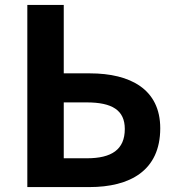

<svg xmlns="http://www.w3.org/2000/svg" viewBox="-20 -760 715 780"><path d="M239 -740H91V0H343C507 0 631 -66 631 -239C631 -397 510 -462 345 -462H239ZM333 -117H239V-344H332C436 -344 487 -312 487 -236C487 -152 433 -117 333 -117Z"/></svg>

Font: Spoqa Han Sans Neo Bold
Style: Bold
Weight: 700
Designer: [Spoqa Han Sans Neo] Dong-huui Kim  Younghwa Kang  Yujin Lee  [Noto Sans] Ryoko NISHIZUKA  (kana & ideographs); Paul D. 
Foundry: Spoqa (http://www.spoqa-han-sans.com)
Version: Version 1.100;hotconv 1.0.109;makeotfexe 2.5.65596